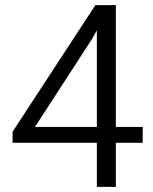

<svg xmlns="http://www.w3.org/2000/svg" viewBox="-20 -731 599 751"><path d="M538.1 -234.4V-172.4H433.1V0H358.9V-172.4H29.3V-215.8L353 -710.9H433.1V-234.4ZM116.7 -234.4H358.9V-612.3L340.3 -579.1Z"/></svg>

Font: Vazirmatn RD Light
Style: Regular
Weight: 300
Designer: Saber Rastikerdar
Foundry: Saber Rastikerdar
Version: Version 32.102